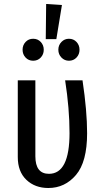

<svg xmlns="http://www.w3.org/2000/svg" viewBox="-20 -929 511 961"><path d="M416 -262Q416 -119 360.5 -53.5Q305 12 222 12Q155 12 112 -29Q69 -70 69 -143V-527H157V-147Q157 -59 225 -59Q328 -59 328 -263Q328 -385 306 -527H393Q416 -373 416 -262ZM290 -904 262 -733H209L211 -909ZM199 -680Q199 -657 184 -641Q169 -625 146 -625Q123 -625 108 -641Q93 -657 93 -680Q93 -703 108 -719Q123 -735 146 -735Q169 -735 184 -719Q199 -703 199 -680ZM378 -680Q378 -657 363 -641Q348 -625 325 -625Q303 -625 287.5 -641Q272 -657 272 -680Q272 -703 287.5 -719Q303 -735 325 -735Q348 -735 363 -719Q378 -703 378 -680Z"/></svg>

Font: Fira Sans Compressed
Style: Regular
Weight: 400
Width: 1
Designer: bBox Type GmbH & Carrois Corporate GbR & Edenspiekermann AG
Foundry: bBox Type GmbH & Carrois Corporate GbR & Edenspiekermann AG
Version: Version 4.301